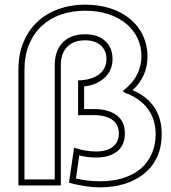

<svg xmlns="http://www.w3.org/2000/svg" viewBox="-20 -783 733 824"><path d="M509 -394Q550 -426 568.5 -463.5Q587 -501 587 -541Q587 -583 570.5 -618.5Q554 -654 522.5 -680.5Q491 -707 446 -722Q401 -737 345 -737Q289 -737 241.5 -720.5Q194 -704 159.5 -672Q125 -640 105 -592.5Q85 -545 85 -483V-13H215V-502Q215 -566 249.5 -601Q284 -636 345 -636Q400 -636 431.5 -607Q463 -578 463 -530Q463 -481 429 -449.5Q395 -418 341 -412V-315H382Q445 -315 480.5 -288.5Q516 -262 516 -211Q516 -160 483 -133.5Q450 -107 393 -107Q354 -107 320 -116L306 -17Q326 -12 354 -8.5Q382 -5 409 -5Q518 -5 584 -59Q615 -86 631.5 -123.5Q648 -161 648 -207Q648 -270 614.5 -316Q581 -362 509 -388ZM674 -207Q674 -101 600 -39Q526 21 409 21Q377 21 340 15Q303 9 276 1L298 -149Q346 -133 393 -133Q438 -133 464 -153Q490 -173 490 -211Q490 -249 461.5 -269Q433 -289 382 -289H315V-438Q372 -439 404.5 -463.5Q437 -488 437 -530Q437 -566 412.5 -588Q388 -610 345 -610Q296 -610 268.5 -582Q241 -554 241 -502V13H59V-483Q59 -551 81 -603Q103 -655 141.5 -690.5Q180 -726 232 -744.5Q284 -763 345 -763Q407 -763 457 -746Q507 -729 541.5 -699Q576 -669 594.5 -628.5Q613 -588 613 -541Q613 -497 596.5 -460.5Q580 -424 549 -396Q610 -370 642 -323Q674 -276 674 -207Z"/></svg>

Font: CMG Sans Outline
Style: Outline
Weight: 700
Designer: Julieta Ulanovsky
Foundry: Julieta Ulanovsky
Version: Version 7.200